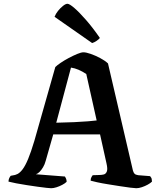

<svg xmlns="http://www.w3.org/2000/svg" viewBox="-20 -997 845 1017"><path d="M251 0Q246 0 226.5 -2Q207 -4 179 -8Q151 -12 121.5 -16.5Q92 -21 66 -26Q40 -31 25 -35Q25 -45 29 -53.5Q33 -62 37 -66L48 -68Q60 -69 73 -75.5Q86 -82 100 -100.5Q114 -119 129 -155Q144 -191 162 -251L273 -642Q282 -651 301 -664Q320 -677 343.5 -689.5Q367 -702 388.5 -711Q410 -720 422 -720Q436 -720 460.5 -711.5Q485 -703 510.5 -689.5Q536 -676 552 -661L684 -94Q687 -83 692.5 -77Q698 -71 712 -69L775 -64Q778 -59 781 -55.5Q784 -52 785 -35Q777 -27 762.5 -19Q748 -11 731.5 -5.5Q715 0 702 0Q694 0 670 -3Q646 -6 614.5 -11Q583 -16 551.5 -21Q520 -26 495 -31.5Q470 -37 460 -40Q460 -52 465 -60Q470 -68 471 -69L504 -70Q519 -70 530 -73Q541 -76 546 -89Q551 -102 544 -132L510 -285H262L222 -145Q217 -126 208 -111Q199 -96 189.5 -86.5Q180 -77 170 -74L324 -62Q326 -59 329.5 -51.5Q333 -44 333 -34Q325 -26 310 -18Q295 -10 279 -5Q263 0 251 0ZM278 -347Q331 -348 373.5 -350Q416 -352 446.5 -354.5Q477 -357 492 -359L437 -605Q416 -619 396 -627.5Q376 -636 356 -639ZM468 -769 269 -908Q275 -924 287.5 -939.5Q300 -955 314 -966Q328 -977 337 -977Q348 -977 374 -954.5Q400 -932 435.5 -891.5Q471 -851 509 -796Q504 -789 491.5 -780.5Q479 -772 468 -769Z"/></svg>

Font: Texturina Medium 12pt SemiBold
Style: Regular
Weight: 600
Version: Version 1.002